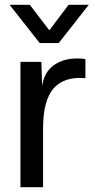

<svg xmlns="http://www.w3.org/2000/svg" viewBox="-20 -778 394 798"><path d="M300 -535Q325 -535 335 -532V-453Q247 -461 203 -411Q159 -361 159 -244V0H65V-521H152L155 -420Q163 -477 202.5 -506Q242 -535 300 -535ZM20 -758H104L185 -652L265 -758H349L224 -599H145Z"/></svg>

Font: Nacelle
Style: Regular
Weight: 400
Designer: Sora Sagano
Foundry: Sora Sagano
Version: Version 1.000;FEAKit 1.0